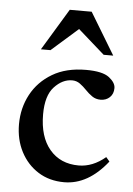

<svg xmlns="http://www.w3.org/2000/svg" viewBox="-51 -709 527 759"><g transform="rotate(5 213.0 -329.5)"><path d="M280.5 -439Q345.5 -439 371.8 -418.8Q398 -398.5 398 -377Q398 -354 383.5 -340.2Q369 -326.5 347 -326.5Q328 -326.5 313.5 -336.5Q299 -346.5 286.5 -359.8Q274 -373 260.2 -383Q246.5 -393 229 -393Q190.5 -393 158.2 -358.2Q126 -323.5 126 -249.5Q126 -160 168.5 -110Q211 -60 283.5 -60Q339 -60 389.5 -102.5L403.5 -86Q327 11 232 11Q173 11 128.8 -17Q84.5 -45 59.5 -93.2Q34.5 -141.5 34.5 -202Q34.5 -266.5 63.2 -320.2Q92 -374 146.8 -406.5Q201.5 -439 280.5 -439ZM95 -504.5 195 -670H282L382 -504.5H344L238.5 -597.5L133 -504.5Z"/></g></svg>

Font: Newsreader Text Medium
Style: Regular
Weight: 500
Designer: Hugues Gentile
Foundry: Production Type
Version: Version 1.001